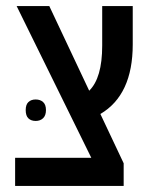

<svg xmlns="http://www.w3.org/2000/svg" viewBox="-20 -615 493 635"><path d="M30 0V-93H282L35 -595H143L275 -315Q318 -357 318 -464V-595H419V-468Q419 -301 312 -238L389 -75V0ZM65 -251Q65 -269 74 -277.5Q83 -286 98 -286Q113 -286 122.5 -277.5Q132 -269 132 -251Q132 -233 122.5 -224Q113 -215 98 -215Q83 -215 74 -223.5Q65 -232 65 -251Z"/></svg>

Font: Noto Sans Hebrew Condensed Medium
Style: Regular
Weight: 500
Width: 3
Designer: Monotype Design Team
Foundry: Monotype Imaging Inc.
Version: Version 2.004; ttfautohint (v1.8.4.7-5d5b)